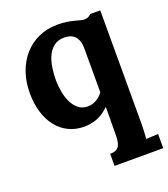

<svg xmlns="http://www.w3.org/2000/svg" viewBox="-140 -616 853 972"><g transform="rotate(-20 286.5 -130.5)"><path d="M510.7 94.2Q510.7 101.6 510.5 111.8Q510.3 122.1 509.8 133.8Q509.3 145.5 508.5 158Q507.8 170.4 506.8 181.6L571.8 178.7V254.9H309.6V189.9Q330.1 189.9 342 183.6Q354 177.2 359.9 165.5Q365.7 153.8 367.4 137.5Q369.1 121.1 369.1 101.1L370.1 -40H369.1Q336.9 -8.8 303.2 3.7Q269.5 16.1 233.9 16.1Q189 16.1 151.9 -1.7Q114.7 -19.5 88.1 -52.5Q61.5 -85.4 46.9 -132.3Q32.2 -179.2 32.2 -237.3Q32.2 -297.9 50 -348.9Q67.9 -399.9 100.6 -437Q133.3 -474.1 179.4 -495.1Q225.6 -516.1 282.2 -516.1Q310.1 -516.1 331.5 -512.7Q353 -509.3 369.9 -504.9Q386.7 -500.5 399.4 -497.1Q412.1 -493.7 422.4 -493.7Q429.7 -493.7 440.2 -497.8Q450.7 -502 456.5 -509.8H510.7ZM286.1 -74.2Q311 -74.2 333.5 -87.2Q356 -100.1 369.1 -120.6V-355.5Q369.1 -383.3 361.8 -400.6Q354.5 -418 343 -427.2Q331.5 -436.5 317.9 -439.7Q304.2 -442.9 291.5 -442.9Q258.3 -442.9 236.3 -426.3Q214.4 -409.7 201.7 -382.6Q189 -355.5 183.8 -321.3Q178.7 -287.1 178.7 -252.4Q179.2 -220.2 185.3 -188.2Q191.4 -156.2 204.1 -131.1Q216.8 -106 237.1 -90.1Q257.3 -74.2 286.1 -74.2Z"/></g></svg>

Font: Parastoo FD
Style: Bold-FD
Weight: 700
Foundry: Saber Rastikerdar (saber.rastikerdar@gmail.com)
Version: Version 2.0.1